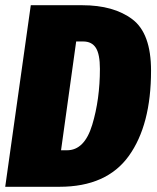

<svg xmlns="http://www.w3.org/2000/svg" viewBox="-30 -716 600 736"><path d="M549 -445Q549 -237 464 -118.5Q379 0 198 0H-10L88 -696H285Q406 -696 477.5 -642Q549 -588 549 -445ZM262 -557 204 -140H227Q294 -140 323.5 -237.5Q353 -335 353 -452Q353 -508 337.5 -532.5Q322 -557 289 -557Z"/></svg>

Font: Fira Sans Extra Condensed Black
Style: Italic
Weight: 900
Width: 3
Italic angle: -8°
Designer: Carrois Corporate & Edenspiekermann AG
Foundry: Carrois Corporate GbR & Edenspiekermann AG
Version: Version 4.203